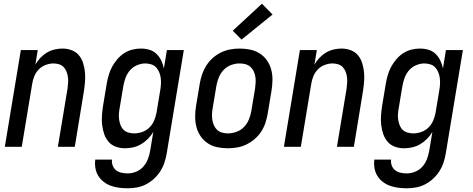

<svg xmlns="http://www.w3.org/2000/svg" viewBox="-20 -789 2540 1032"><path d="M6 0 92 -520H183L170 -442Q181 -461 197 -478Q213 -495 232.5 -506.5Q252 -518 273.5 -523Q295 -528 316 -528Q342 -528 365.5 -519Q389 -510 404 -492Q419 -474 426.5 -450.5Q434 -427 436.5 -402Q439 -377 437 -351Q435 -325 431 -299L382 0H291L343 -313Q345 -328 346 -344Q347 -360 345 -375Q343 -390 337.5 -404Q332 -418 322 -428.5Q312 -439 297.5 -443.5Q283 -448 267 -448Q247 -448 225.5 -440Q204 -432 188.5 -416Q173 -400 164.5 -379.5Q156 -359 153 -338L97 0Z M667 223Q643 223 620 220Q597 217 576 209.5Q555 202 537.5 188.5Q520 175 508.5 156.5Q497 138 493 115.5Q489 93 492 69H582Q580 86 586 101.5Q592 117 604.5 126.5Q617 136 633.5 139.5Q650 143 667 143Q689 143 711.5 134Q734 125 750 107Q766 89 774.5 67Q783 45 787 22L804 -80Q792 -60 775.5 -43Q759 -26 738.5 -14Q718 -2 696 3Q674 8 652 8Q626 8 602.5 -0.5Q579 -9 563.5 -27Q548 -45 540 -68.5Q532 -92 529 -117.5Q526 -143 528 -169Q530 -195 534 -221L554 -341Q558 -363 564.5 -386Q571 -409 582.5 -430Q594 -451 610 -470Q626 -489 646.5 -502.5Q667 -516 690.5 -522Q714 -528 737 -528Q761 -528 783 -521.5Q805 -515 821 -499.5Q837 -484 846.5 -464Q856 -444 861 -421L877 -520H968L876 36Q872 60 864 84.5Q856 109 842 131Q828 153 808 171.5Q788 190 764.5 202Q741 214 716 218.5Q691 223 667 223ZM701 -72Q722 -72 744 -79.5Q766 -87 782.5 -103Q799 -119 808 -140Q817 -161 821 -182L841 -302Q844 -319 845 -336Q846 -353 844 -369Q842 -385 836 -400Q830 -415 819.5 -426.5Q809 -438 793 -443Q777 -448 760 -448Q739 -448 716.5 -438.5Q694 -429 678.5 -411Q663 -393 655 -371Q647 -349 643 -327L623 -207Q620 -192 619 -176Q618 -160 620.5 -144.5Q623 -129 628.5 -115Q634 -101 644.5 -91Q655 -81 670 -76.5Q685 -72 701 -72Z M1205 8Q1175 8 1147 2Q1119 -4 1096.5 -19Q1074 -34 1058.5 -56.5Q1043 -79 1036 -106Q1029 -133 1029 -162Q1029 -191 1034 -221L1054 -341Q1058 -365 1066.5 -390Q1075 -415 1089.5 -437.5Q1104 -460 1124.5 -478Q1145 -496 1169 -507.5Q1193 -519 1218.5 -523.5Q1244 -528 1269 -528Q1298 -528 1326 -522Q1354 -516 1377 -501Q1400 -486 1415.5 -463.5Q1431 -441 1438 -414Q1445 -387 1444.5 -358Q1444 -329 1439 -299L1419 -179Q1415 -155 1407 -130Q1399 -105 1384.5 -82.5Q1370 -60 1349 -42Q1328 -24 1304.5 -12.5Q1281 -1 1255.5 3.5Q1230 8 1205 8ZM1206 -72Q1228 -72 1251.5 -80.5Q1275 -89 1292 -107Q1309 -125 1318 -147.5Q1327 -170 1331 -193L1351 -313Q1353 -329 1354 -345Q1355 -361 1352.5 -376.5Q1350 -392 1343.5 -406Q1337 -420 1325.5 -430Q1314 -440 1299 -444Q1284 -448 1268 -448Q1245 -448 1222 -439.5Q1199 -431 1182 -413Q1165 -395 1156 -372.5Q1147 -350 1143 -327L1123 -207Q1120 -191 1119.5 -175Q1119 -159 1121.5 -143.5Q1124 -128 1130.5 -114Q1137 -100 1148 -90Q1159 -80 1174.5 -76Q1190 -72 1206 -72ZM1278 -576 1231 -624 1388 -769 1445 -711Z M1506 0 1592 -520H1683L1670 -442Q1681 -461 1697 -478Q1713 -495 1732.5 -506.5Q1752 -518 1773.5 -523Q1795 -528 1816 -528Q1842 -528 1865.5 -519Q1889 -510 1904 -492Q1919 -474 1926.5 -450.5Q1934 -427 1936.5 -402Q1939 -377 1937 -351Q1935 -325 1931 -299L1882 0H1791L1843 -313Q1845 -328 1846 -344Q1847 -360 1845 -375Q1843 -390 1837.5 -404Q1832 -418 1822 -428.5Q1812 -439 1797.5 -443.5Q1783 -448 1767 -448Q1747 -448 1725.5 -440Q1704 -432 1688.5 -416Q1673 -400 1664.5 -379.5Q1656 -359 1653 -338L1597 0Z M2167 223Q2143 223 2120 220Q2097 217 2076 209.5Q2055 202 2037.5 188.5Q2020 175 2008.5 156.5Q1997 138 1993 115.5Q1989 93 1992 69H2082Q2080 86 2086 101.5Q2092 117 2104.5 126.5Q2117 136 2133.5 139.5Q2150 143 2167 143Q2189 143 2211.5 134Q2234 125 2250 107Q2266 89 2274.5 67Q2283 45 2287 22L2304 -80Q2292 -60 2275.5 -43Q2259 -26 2238.5 -14Q2218 -2 2196 3Q2174 8 2152 8Q2126 8 2102.5 -0.5Q2079 -9 2063.5 -27Q2048 -45 2040 -68.5Q2032 -92 2029 -117.5Q2026 -143 2028 -169Q2030 -195 2034 -221L2054 -341Q2058 -363 2064.5 -386Q2071 -409 2082.5 -430Q2094 -451 2110 -470Q2126 -489 2146.5 -502.5Q2167 -516 2190.5 -522Q2214 -528 2237 -528Q2261 -528 2283 -521.5Q2305 -515 2321 -499.5Q2337 -484 2346.5 -464Q2356 -444 2361 -421L2377 -520H2468L2376 36Q2372 60 2364 84.5Q2356 109 2342 131Q2328 153 2308 171.5Q2288 190 2264.5 202Q2241 214 2216 218.5Q2191 223 2167 223ZM2201 -72Q2222 -72 2244 -79.5Q2266 -87 2282.5 -103Q2299 -119 2308 -140Q2317 -161 2321 -182L2341 -302Q2344 -319 2345 -336Q2346 -353 2344 -369Q2342 -385 2336 -400Q2330 -415 2319.5 -426.5Q2309 -438 2293 -443Q2277 -448 2260 -448Q2239 -448 2216.5 -438.5Q2194 -429 2178.5 -411Q2163 -393 2155 -371Q2147 -349 2143 -327L2123 -207Q2120 -192 2119 -176Q2118 -160 2120.5 -144.5Q2123 -129 2128.5 -115Q2134 -101 2144.5 -91Q2155 -81 2170 -76.5Q2185 -72 2201 -72Z"/></svg>

Font: Iosevka SS04 Medium
Style: Italic
Weight: 500
Italic angle: -9°
Monospace: yes
Designer: Belleve Invis
Foundry: Belleve Invis
Version: Version 19.0.0; ttfautohint (v1.8.4)